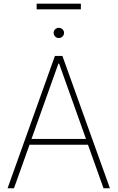

<svg xmlns="http://www.w3.org/2000/svg" viewBox="-20 -1006 628 1026"><path d="M20.5 0 273.4 -707H313.5L567.4 0H533.2L450.2 -232.4H137.7L54.7 0ZM439.5 -263.7 295.9 -666H292L148.4 -263.7ZM266.6 -830.1Q266.6 -841.3 274.7 -849.4Q282.7 -857.4 293.9 -857.4Q305.7 -857.4 314 -849.4Q322.3 -841.3 322.3 -830.1Q322.3 -818.8 314 -810.8Q305.7 -802.7 293.9 -802.7Q282.7 -802.7 274.7 -811Q266.6 -819.3 266.6 -830.1ZM412.1 -956.1H175.8V-986.3H412.1Z"/></svg>

Font: Pretendard Std Thin
Style: Regular
Weight: 100
Designer: Base glyphs from Inter by Rasmus Andersson; Hangeul glyphs from Noto Sans CJK(Source Han Sans) by Jang Soo-young and Kan
Foundry: Kil Hyung-jin
Version: Version 1.309